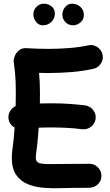

<svg xmlns="http://www.w3.org/2000/svg" viewBox="-20 -972 596 1037"><path d="M25.9 -331.5Q23.4 -353 34.4 -371.6Q45.4 -390.1 64.5 -398.9Q65.4 -435.1 65.4 -468.8Q65.4 -503.4 64.5 -529.5Q63.5 -555.7 61 -581.1Q58.6 -606.4 54.2 -638.7Q52.7 -652.3 60.1 -670.2Q67.4 -688 83.3 -700.7Q99.1 -713.4 122.6 -711.9Q152.8 -710 182.9 -709Q212.9 -708 242.7 -708Q297.9 -708 355.5 -712.6Q413.1 -717.3 456.1 -727.1Q481.9 -732.9 504.6 -718.5Q527.3 -704.1 533.7 -678.2Q539.6 -651.9 525.1 -629.2Q510.7 -606.4 484.9 -600.6Q429.7 -587.9 366.5 -582.8Q303.2 -577.6 242.7 -577.6Q230 -577.6 216.8 -577.9Q203.6 -578.1 190.9 -578.6Q193.4 -552.2 194.6 -526.4Q195.8 -500.5 195.8 -468.8Q195.8 -441.9 195.3 -413.1Q224.6 -414.1 256.3 -414.1Q348.1 -414.1 439.5 -402.8Q465.8 -399.4 482.7 -378.2Q499.5 -356.9 496.6 -330.6Q493.2 -304.2 471.9 -287.6Q450.7 -271 424.3 -273.9Q382.8 -279.3 341.1 -281.5Q299.3 -283.7 256.3 -283.7Q238.8 -283.7 222.2 -283.4Q205.6 -283.2 189 -282.2Q186.5 -244.1 182.9 -208Q179.2 -171.9 174.8 -139.6Q173.3 -130.4 173.3 -119.6Q173.3 -97.7 191.7 -91.3Q210 -85 256.6 -85.9Q303.2 -86.9 387.2 -86.9Q406.7 -86.9 425 -86.9Q443.4 -86.9 461.4 -87.4Q488.3 -87.9 507.8 -69.1Q527.3 -50.3 527.8 -23.4Q528.3 3.4 509.3 22.5Q490.2 41.5 463.4 42Q444.8 42.5 425.8 42.5Q406.7 42.5 387.2 42.5Q351.6 42.5 306.4 44.2Q261.2 45.9 215.3 42.2Q169.4 38.6 130.6 22.9Q91.8 7.3 67.9 -26.6Q43.9 -60.5 43.9 -119.6Q43.9 -137.7 45.9 -155.3Q49.8 -183.1 53.2 -215.6Q56.6 -248 59.1 -283.2Q29.8 -299.3 25.9 -331.5ZM433.1 -892.1Q433.1 -866.7 414.8 -851.1Q396.5 -835.4 374.5 -835.4Q349.1 -835.4 333 -853Q316.9 -870.6 316.9 -891.6Q316.9 -916.5 332 -934.3Q347.2 -952.1 370.1 -952.1Q396 -952.1 414.6 -934.6Q433.1 -917 433.1 -892.1ZM276.4 -899.4Q276.4 -872.6 257.8 -854Q239.3 -835.4 212.4 -835.4Q188 -835.4 174.1 -854.5Q160.2 -873.5 160.2 -894Q160.2 -918.5 177 -935.3Q193.8 -952.1 217.8 -952.1Q239.3 -952.1 257.8 -938Q276.4 -923.8 276.4 -899.4Z"/></svg>

Font: Mikhak-FD Bold
Style: Regular
Weight: 700
Designer: Amin Abedi
Version: Version 3.3